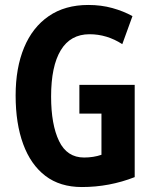

<svg xmlns="http://www.w3.org/2000/svg" viewBox="-20 -744 614 774"><path d="M300 -402H523V-30Q421 10 310 10Q222 10 163 -35Q104 -80 73.5 -163Q43 -246 43 -359Q43 -470 77 -552Q111 -634 176.5 -679Q242 -724 336 -724Q388 -724 433 -711.5Q478 -699 514 -679L473 -566Q411 -606 341 -606Q264 -606 225 -541.5Q186 -477 186 -355Q186 -242 218 -175.5Q250 -109 319 -109Q357 -109 389 -120V-286H300Z"/></svg>

Font: Noto Sans Lao UI ExtCond
Style: Bold
Weight: 700
Width: 2
Designer: Monotype Design Team
Foundry: Monotype Imaging Inc.
Version: Version 2.000; ttfautohint (v1.8.4.7-5d5b)